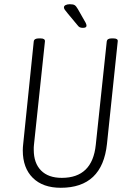

<svg xmlns="http://www.w3.org/2000/svg" viewBox="-20 -884 630 910"><path d="M268 6Q183 6 135.5 -41Q88 -88 88 -171Q88 -178 88.5 -186Q89 -194 90 -202L140 -688Q142 -702 164 -702H172Q194 -702 193 -688L141 -198Q140 -192 140 -185.5Q140 -179 140 -174Q140 -111 174.5 -76Q209 -41 273 -41Q418 -41 434 -198L486 -688Q488 -702 509 -702H517Q540 -702 538 -688L487 -202Q465 6 268 6ZM373 -752Q363 -752 357.5 -755Q352 -758 347 -765L302 -819Q291 -832 287 -838Q283 -844 283 -849Q283 -856 291 -860Q299 -864 311 -864Q327 -864 334 -859.5Q341 -855 349 -841L386 -776Q390 -768 390 -762Q390 -752 373 -752Z"/></svg>

Font: Asap Condensed Condensed ExtraLight
Style: Italic
Weight: 200
Width: 3
Italic angle: -6°
Designer: Pablo Cosgaya
Foundry: Omnibus-Type
Version: Version 3.001; ttfautohint (v1.8.4.7-5d5b)